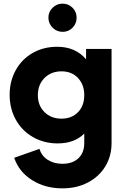

<svg xmlns="http://www.w3.org/2000/svg" viewBox="-20 -815 688 1055"><path d="M58 52 197 3Q208 41 242 63Q276 85 323 85Q379 85 411 54.5Q443 24 443 -29V-81Q389 -27 297 -27Q222 -27 161.5 -61.5Q101 -96 67 -157Q33 -218 33 -294Q33 -369 66.5 -429.5Q100 -490 159.5 -524Q219 -558 294 -558Q395 -558 453 -489V-546H593V-29Q593 43 558.5 99.5Q524 156 462.5 188Q401 220 323 220Q228 220 156 174.5Q84 129 58 52ZM318 -163Q374 -163 408.5 -198.5Q443 -234 443 -292Q443 -350 408.5 -386.5Q374 -423 318 -423Q261 -423 224.5 -386.5Q188 -350 188 -292Q188 -235 224.5 -199Q261 -163 318 -163ZM246 -718Q246 -750 269 -772.5Q292 -795 324 -795Q356 -795 378.5 -772.5Q401 -750 401 -718Q401 -685 378.5 -662.5Q356 -640 324 -640Q292 -640 269 -663Q246 -686 246 -718Z"/></svg>

Font: Evergrow Sans 
Style: ExtraBold
Weight: 800
Foundry: 10Web
Version: Version 1.000